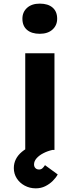

<svg xmlns="http://www.w3.org/2000/svg" viewBox="-20 -823 438 1054"><path d="M118.6 0V-530.7H279V0ZM198.4 -637.5Q153.4 -637.5 128.2 -659.1Q103 -680.7 103 -720.3Q103 -756.8 128.7 -780Q154.4 -803.1 198.4 -803.1Q243.5 -803.1 268.6 -781.5Q293.8 -759.9 293.8 -720.3Q293.8 -683.9 268.1 -660.7Q242.5 -637.5 198.4 -637.5ZM176.3 210.9Q143.2 210.9 115.6 196Q88 181.2 71.9 156Q55.9 130.7 55.9 99.9Q55.9 73.4 67.2 50.9Q78.6 28.4 100.3 10.3Q122.1 -7.9 154.1 -22.5Q186.2 -37.1 227 -47.9L268.1 0Q241.2 6 217.9 18.1Q194.7 30.1 180.8 45.9Q166.9 61.7 166.9 79.5Q166.9 92.1 174.4 99.8Q181.9 107.5 194.6 107.5Q204.9 107.5 212.2 101.4Q219.5 95.2 227 83.6L296.8 134.6Q287.4 152.4 269.6 170.1Q251.8 187.7 228.3 199.3Q204.9 210.9 176.3 210.9Z"/></svg>

Font: Lexend Exa
Style: Regular
Weight: 400
Designer: Bonnie Shaver-Troup, Thomas Jockin
Foundry: Lexend
Version: Version 1.007